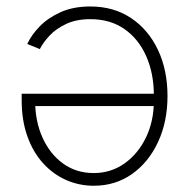

<svg xmlns="http://www.w3.org/2000/svg" viewBox="-20 -578 599 605"><path d="M264.6 -557.6Q338.4 -557.6 393.1 -521Q447.8 -484.4 477.8 -420.7Q507.8 -356.9 507.8 -275.4Q507.8 -194.3 477.8 -130.1Q447.8 -65.9 395.5 -29.3Q343.3 7.3 275.4 7.3Q229.5 7.3 188.5 -10.7Q147.5 -28.8 115.7 -63.7Q84 -98.6 66.2 -148.7Q48.3 -198.7 48.3 -262.2V-282.7H480V-243.7H71.3L90.8 -259.3Q90.8 -195.8 114 -144.3Q137.2 -92.8 178.7 -62.7Q220.2 -32.7 275.4 -32.7Q329.6 -32.7 372.6 -63.2Q415.5 -93.8 440.2 -145.3Q464.8 -196.8 464.8 -259.8V-277.8Q464.8 -346.2 440.9 -400.6Q417 -455.1 372.3 -486.3Q327.6 -517.6 264.6 -517.6Q220.2 -517.6 188.2 -502.4Q156.2 -487.3 136 -465.6Q115.7 -443.8 105.5 -423.3L65.9 -439.5Q78.6 -467.3 104.7 -494.4Q130.9 -521.5 170.9 -539.6Q210.9 -557.6 264.6 -557.6Z"/></svg>

Font: Inter Tight ExtraLight
Style: Regular
Weight: 250
Designer: Rasmus Andersson
Foundry: rsms
Version: Version 3.004